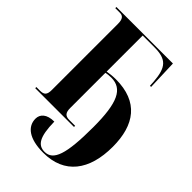

<svg xmlns="http://www.w3.org/2000/svg" viewBox="-274 -830 1194 1194"><g transform="rotate(45 323.0 -232.5)"><path d="M340 249C526 249 620 123 620 -83C620 -275 535 -394 336 -394C307 -394 279 -390 262 -387V-704H364C470 -704 504 -668 513 -550L515 -515H525L518 -714H21V-704H62C86 -704 102 -691 102 -647V-65C102 -22 88 -10 52 -10H21V0H362V-10H311C275 -10 262 -26 262 -67V-376C274 -379 289 -381 309 -381C408 -381 448 -299 448 -84C448 155 418 239 342 239C284 239 254 197 252 63C186 63 156 94 156 133C156 201 215 249 340 249Z"/></g></svg>

Font: Noto Serif Display Condensed ExtraBold
Style: Regular
Weight: 800
Width: 3
Designer: Monotype Design Team
Foundry: Monotype Imaging Inc.
Version: Version 2.009